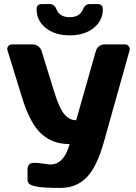

<svg xmlns="http://www.w3.org/2000/svg" viewBox="-20 -755 672 950"><path d="M164.1 50.8 228 59.1Q296.9 59.1 324.2 -42Q241.2 -42 185.5 -92Q129.9 -142.1 89.8 -270L17.1 -505.9Q15.6 -509.8 15.6 -514.9Q15.6 -520 21.7 -527.3Q27.8 -534.7 40 -535.2H142.1Q156.2 -535.2 169.2 -525.6Q182.1 -516.1 186 -502L250 -294.9Q273.9 -218.8 298.6 -189.5Q323.2 -160.2 356.9 -160.2L454.1 -502Q458 -516.1 469.5 -525.6Q481 -535.2 495.1 -535.2H598.1Q610.4 -535.2 616.2 -527.3Q622.1 -519.5 622.1 -514.4Q622.1 -509.3 621.1 -505.9L493.2 -49.8Q459 71.3 408.4 123Q357.9 174.8 278.3 174.8Q198.7 174.8 165.8 168.9Q132.8 163.1 124.5 154.5Q116.2 146 116.2 134.8V81.1Q116.2 67.9 124.5 59.3Q132.8 50.8 146 50.8ZM161.1 -710Q161.1 -734.9 188 -734.9H225.1Q249 -734.9 258.8 -710Q274.9 -669.9 325 -669.9Q375 -669.9 391.1 -710Q400.9 -734.9 424.8 -734.9H461.9Q488.8 -734.9 488.8 -710Q488.8 -652.8 443.4 -616.5Q397.9 -580.1 325 -580.1Q252 -580.1 206.5 -616.5Q161.1 -652.8 161.1 -710Z"/></svg>

Font: Days One
Style: Regular
Weight: 400
Designer: Alexander Kalachev, Alexey Maslov, Jovanny Lemonad
Foundry: Alexander Kalachev, Alexey Maslov, Jovanny Lemonad
Version: Version 1.002